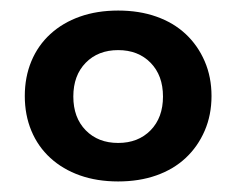

<svg xmlns="http://www.w3.org/2000/svg" viewBox="-20 -799 449 364"><path d="M204 -779Q244 -779 276.5 -767.5Q309 -756 332 -734.5Q355 -713 368 -683Q381 -653 381 -617Q381 -581 368 -551Q355 -521 332 -499.5Q309 -478 276.5 -466.5Q244 -455 204 -455Q164 -455 131.5 -466.5Q99 -478 75.5 -499.5Q52 -521 39.5 -551Q27 -581 27 -617Q27 -653 39.5 -683Q52 -713 75.5 -734.5Q99 -756 131.5 -767.5Q164 -779 204 -779ZM204 -704Q166 -704 142.5 -680Q119 -656 119 -616Q119 -576 142.5 -552Q166 -528 204 -528Q242 -528 265.5 -552Q289 -576 289 -616Q289 -656 265.5 -680Q242 -704 204 -704Z"/></svg>

Font: QuotatisMedium
Style: Regular
Weight: 500
Designer: Julieta Ulanovsky
Foundry: Quotatis-Medium
Version: Version 4.000;PS 004.000;hotconv 1.0.88;makeotf.lib2.5.64775